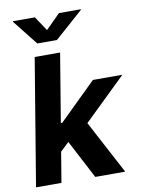

<svg xmlns="http://www.w3.org/2000/svg" viewBox="-101 -1017 810 1086"><g transform="rotate(-10 304.0 -474.0)"><path d="M174.8 -158.7 204.1 -334H225.6L438.5 -542.5H607.9L327.1 -270.5H292.5ZM16.1 0 136.7 -727.5H282.7L162.1 0ZM356.4 0 231.9 -237.8 347.2 -341.3 528.3 0ZM176.8 -948.2 231.9 -865.2 314.9 -948.2H440.9L440.4 -944.8L277.3 -800.3H164.6L50.3 -944.8L51.3 -948.2Z"/></g></svg>

Font: Inter 16pt
Style: Bold Italic
Weight: 700
Italic angle: -9.3988°
Version: Version 4.001;git-66647c0bb